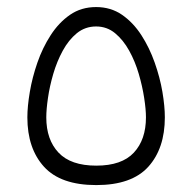

<svg xmlns="http://www.w3.org/2000/svg" viewBox="-20 -535 555 555"><path d="M258.3 0Q155.3 0 107.2 -53Q59.1 -106 59.1 -195.8Q59.1 -227.5 66.2 -269.3Q73.2 -311 88.1 -354Q103 -397 126.5 -433.3Q149.9 -469.7 182.4 -492.2Q214.8 -514.6 257.8 -514.6Q300.3 -514.6 332.8 -492.2Q365.2 -469.7 388.7 -433.3Q412.1 -397 427.2 -354Q442.4 -311 449.5 -269.3Q456.5 -227.5 456.5 -195.8Q456.5 -106 408.7 -53Q360.8 0 258.3 0ZM257.8 -458.5Q226.1 -458.5 202.1 -439Q178.2 -419.4 161.4 -388.4Q144.5 -357.4 134 -321.5Q123.5 -285.6 118.7 -252.2Q113.8 -218.8 113.8 -195.8Q113.8 -131.3 149.2 -93.8Q184.6 -56.2 258.3 -56.2Q332 -56.2 366.9 -93.8Q401.9 -131.3 401.9 -195.8Q401.9 -218.8 396.7 -252.2Q391.6 -285.6 381.1 -321.5Q370.6 -357.4 353.5 -388.4Q336.4 -419.4 312.7 -439Q289.1 -458.5 257.8 -458.5Z"/></svg>

Font: Vazirmatn RD UI ExtraLight
Style: Regular
Weight: 200
Designer: Saber Rastikerdar
Foundry: Saber Rastikerdar
Version: Version 33.003